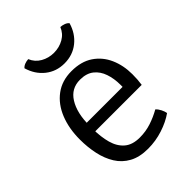

<svg xmlns="http://www.w3.org/2000/svg" viewBox="-202 -790 905 905"><g transform="rotate(-45 251.0 -337.0)"><path d="M97 -222.5V-279.5H370V-293.5Q370 -335 358.2 -369.5Q346.5 -404 320.5 -424.8Q294.5 -445.5 252 -445.5Q193 -445.5 161.8 -395.2Q130.5 -345 130.5 -263V-239.5Q130.5 -185.5 142.2 -143.2Q154 -101 182 -77Q210 -53 259 -53Q299 -53 335.2 -65Q371.5 -77 404 -95.5Q414.5 -86 422 -71Q429.5 -56 431 -44Q396.5 -19.5 348.5 -3.8Q300.5 12 249 12Q193 12 155 -8.8Q117 -29.5 94.5 -65.8Q72 -102 62 -148.5Q52 -195 52 -246Q52 -320 75.5 -378Q99 -436 143.8 -469.2Q188.5 -502.5 252 -502.5Q316.5 -502.5 359.2 -473.8Q402 -445 423.5 -396.5Q445 -348 445 -289Q445 -270 444 -255.5Q443 -241 440.5 -222.5ZM405.5 -668.5Q390 -615 350 -583Q310 -551 255 -551Q200.5 -551 160.5 -583Q120.5 -615 105 -668.5Q112 -677 124 -681.5Q136 -686 148 -686.5Q161 -655 190.5 -638.2Q220 -621.5 255 -621.5Q290.5 -621.5 320 -638.2Q349.5 -655 362 -686.5Q374 -686 386.2 -681.5Q398.5 -677 405.5 -668.5Z"/></g></svg>

Font: Signika Light Light
Style: Regular
Weight: 300
Version: Version 2.001